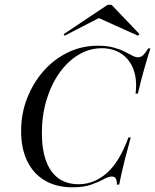

<svg xmlns="http://www.w3.org/2000/svg" viewBox="-20 -774 650 805"><path d="M283.9 11.3Q216.9 11.3 168.5 -16.9Q120.2 -45.2 94.4 -98Q68.5 -150.8 68.5 -224.2Q68.5 -298.4 94 -362.9Q119.4 -427.4 163.3 -477Q207.3 -526.6 265.3 -554.4Q323.4 -582.3 389.5 -582.3Q428.2 -582.3 455.2 -575Q482.3 -567.7 501.6 -558.1Q521 -548.4 534.3 -541.1Q547.6 -533.9 558.1 -533.9Q571 -533.9 580.2 -542.7Q589.5 -551.6 601.6 -571H610.5Q597.6 -530.6 584.3 -483.9Q571 -437.1 558.1 -381.5H548.4Q555.6 -440.3 539.5 -483.1Q523.4 -525.8 488.7 -548.8Q454 -571.8 406.5 -571.8Q354.8 -571.8 309.3 -544.4Q263.7 -516.9 229 -468.1Q194.4 -419.4 175 -354.8Q155.6 -290.3 155.6 -216.9Q155.6 -146.8 173.4 -98.8Q191.1 -50.8 225.4 -26.2Q259.7 -1.6 309.7 -1.6Q374.2 -1.6 427.4 -48Q480.6 -94.4 518.5 -197.6H528.2Q513.7 -145.2 504.4 -108.9Q495.2 -72.6 489.5 -46.8Q483.9 -21 479.8 0H470.2Q470.2 -17.7 465.3 -25.8Q460.5 -33.9 449.2 -33.9Q434.7 -33.9 414.5 -22.6Q394.4 -11.3 362.9 0Q331.5 11.3 283.9 11.3ZM250.8 -624.2 246.8 -630.6 431.5 -754H447.6L564.5 -631.5L558.9 -624.2L383.1 -703.2L405.6 -704Z"/></svg>

Font: Playfair 144pt
Style: Italic
Weight: 400
Italic angle: -15.6°
Designer: Claus Eggers Sørensen
Foundry: Claus Eggers Sørensen
Version: Version 2.001;gftools[0.9.30]